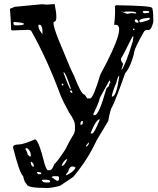

<svg xmlns="http://www.w3.org/2000/svg" viewBox="-20 -648 785 952"><path d="M251 -627.9Q268.6 -541 249.5 -540.5Q230.5 -540 297.9 -384.8Q329.1 -306.6 345.7 -275.4Q382.8 -179.7 397.5 -179.7Q400.4 -179.7 411.1 -162.1L413.1 -160.2H426.8Q442.4 -160.2 477.5 -278.3Q619.1 -539.1 545.9 -524.4Q552.7 -578.1 549.8 -618.2L556.6 -622.1Q732.4 -619.1 732.4 -609.4Q740.2 -609.4 740.2 -539.1Q730.5 -499 715.8 -499Q687.5 -501 705.1 -495.1H696.3Q643.6 -405.3 643.6 -378.9Q626 -313.5 600.6 -285.2Q557.6 -162.1 536.1 -118.2Q527.3 -108.4 516.6 -47.9L459 47.9Q416 142.6 342.8 229.5L277.3 273.4Q236.3 284.2 212.9 284.2Q112.3 284.2 112.3 264.6Q101.6 257.8 94.7 225.6Q76.2 209 44.9 84V82Q44.9 68.4 72.3 68.4Q95.7 68.4 153.3 43Q170.9 43 202.1 168Q211.9 196.3 217.8 196.3H228.5Q240.2 192.4 250 164.1Q256.8 164.1 303.7 93.8Q325.2 48.8 347.7 13.7L351.6 -2V-29.3Q350.6 -49.8 322.3 -90.8Q293 -143.6 279.3 -177.7Q214.8 -352.5 134.8 -495.1Q127.9 -500 122.1 -500L39.1 -497.1L35.2 -500L33.2 -545.9L29.3 -604.5L53.7 -614.3L187.5 -627H189.5L212.9 -625ZM578.1 -592.8 610.4 -579.1 629.9 -583H632.8L655.3 -581.1V-584Q655.3 -589.8 627.9 -590.8H607.4Q595.7 -590.8 595.7 -587.9ZM687.5 -589.8V-588.9Q688.5 -585 696.3 -582L719.7 -585V-588.9Q718.8 -593.8 710 -593.8H691.4ZM48.8 -539.1 46.9 -538.1V-527.3L52.7 -522.5H71.3Q98.6 -523.4 98.6 -529.3Q98.6 -536.1 48.8 -539.1ZM169.9 -522.5Q169.9 -503.9 189.5 -479.5H190.4V-495.1Q190.4 -518.6 178.7 -525.4H173.8ZM670.9 -545.9V-542L675.8 -537.1H677.7Q723.6 -547.9 723.6 -554.7V-555.7L719.7 -559.6H714.8Q674.8 -555.7 670.9 -545.9ZM648.4 -548.8V-543Q652.3 -535.2 664.1 -535.2L666 -536.1V-543L657.2 -551.8H652.3ZM639.6 -505.9V-499H646.5V-505.9ZM636.7 -466.8Q586.9 -366.2 580.1 -358.4V-350.6Q580.1 -344.7 590.8 -331.1L582 -303.7H585Q605.5 -335.9 638.7 -444.3L641.6 -466.8ZM443.4 -77.1H450.2Q470.7 -77.1 506.8 -207Q506.8 -210 520.5 -221.7Q520.5 -233.4 527.3 -237.3V-239.3L523.4 -249Q543 -287.1 475.6 -164.1Q471.7 -142.6 443.4 -84ZM294.9 -289.1V-287.1Q324.2 -207 329.1 -207L331.1 -208V-210Q304.7 -289.1 296.9 -289.1ZM534.2 -168.9H536.1Q557.6 -168.9 571.3 -271.5H570.3Q564.5 -271.5 556.6 -237.3Q536.1 -189.5 534.2 -168.9ZM286.1 -230.5V-227.5L290 -223.6H291L294.9 -227.5V-228.5L290 -234.4ZM327.1 -196.3V-194.3L335.9 -186.5Q338.9 -186.5 338.9 -191.4Q335.9 -199.2 332 -200.2H331.1ZM429.7 10.7V13.7H436.5Q447.3 13.7 474.6 -54.7V-56.6Q457 -56.6 429.7 10.7ZM378.9 -32.2V-29.3H379.9Q390.6 -29.3 390.6 -39.1V-47.9H385.7Q378.9 -44.9 378.9 -32.2ZM406.2 75.2 409.2 79.1Q420.9 70.3 420.9 59.6H418ZM105.5 90.8Q114.3 103.5 117.2 118.2L127 127.9L132.8 127V121.1Q132.8 101.6 115.2 86.9H108.4ZM286.1 172.9V174.8Q299.8 174.8 313.5 141.6V140.6H311.5Q293.9 149.4 286.1 172.9ZM132.8 154.3V157.2Q132.8 171.9 144.5 179.7L147.5 175.8V172.9Q147.5 162.1 135.7 154.3ZM306.6 218.8 308.6 220.7H310.5Q346.7 203.1 354.5 182.6Q348.6 177.7 342.8 177.7H337.9Q324.2 177.7 318.4 202.1ZM163.1 205.1V209L169.9 215.8H181.6L185.5 211.9Q185.5 207 171.9 205.1ZM236.3 230.5 260.7 248H267.6Q272.5 246.1 272.5 237.3V230.5Q270.5 225.6 262.7 225.6H250Q237.3 225.6 236.3 230.5ZM187.5 246.1Q192.4 256.8 206.1 256.8H224.6L228.5 252.9V250Q228.5 245.1 210.9 243.2H190.4Z"/></svg>

Font: Love Ya Like A Sister
Style: Regular
Weight: 400
Designer: Kimberly Geswein
Foundry: Kimberly Geswein
Version: Version 1.002 2007